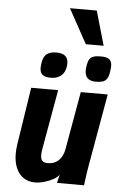

<svg xmlns="http://www.w3.org/2000/svg" viewBox="-66 -1088 733 1142"><g transform="rotate(5 300.0 -517.0)"><path d="M58.5 -152.5Q58.5 -179 63 -208L116 -550H277L213.5 -192Q210 -173 210 -157Q210 -133.5 220.2 -122.8Q230.5 -112 253.5 -112Q292 -112 317.8 -136.2Q343.5 -160.5 351.5 -206.5L412 -550H573L496 -113.5Q489.5 -77 484.5 -37.5L479.5 0.5L318 0L330 -50Q320.5 -35 296.2 -21.5Q272 -8 242 0.5Q212 9 186.5 9Q148 9 119 -10.2Q90 -29.5 74.2 -65.8Q58.5 -102 58.5 -152.5ZM161.5 -673.5Q161.5 -684 164 -701.5Q170 -742.5 191 -757.2Q212 -772 245.5 -772Q284 -772 300.8 -756.8Q317.5 -741.5 317.5 -713Q317.5 -700.5 315.5 -690Q309.5 -655.5 285.8 -637.5Q262 -619.5 228.5 -619.5Q192 -619.5 176.8 -632.2Q161.5 -645 161.5 -673.5ZM430 -682Q430 -692.5 433 -712.5Q437 -735.5 444.8 -748Q452.5 -760.5 468.2 -766.2Q484 -772 511.5 -772Q549.5 -772 564 -759.5Q578.5 -747 578.5 -720.5Q578.5 -708 575 -684.5Q571 -657.5 561.5 -643.5Q552 -629.5 536.2 -624.5Q520.5 -619.5 494.5 -619.5Q430 -619.5 430 -682ZM304.5 -1041.5H464.5L523.5 -836.5H417Z"/></g></svg>

Font: JuliaMono Black
Style: Italic
Weight: 900
Italic angle: -9°
Monospace: yes
Designer: cormullion
Foundry: corm
Version: Version 0.057; ttfautohint (v1.8.4)